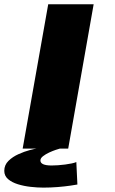

<svg xmlns="http://www.w3.org/2000/svg" viewBox="-45 -695 537 898"><path d="M61 0 180.5 -675H393L274 0ZM158 182.5Q130.5 182.5 98.8 179Q67 175.5 38.8 166.8Q10.5 158 -7.2 142.8Q-25 127.5 -25 104Q-25 76.5 -5.2 57.2Q14.5 38 42 25.8Q69.5 13.5 93.5 7.2Q117.5 1 125.5 0H235Q230.5 1 216.2 5.8Q202 10.5 185.2 18.2Q168.5 26 156.2 35.5Q144 45 144 55.5Q144 79 196.5 79Q224.5 79 259.8 74.5Q295 70 312 63L317 168Q310 169.5 284.5 173.2Q259 177 225 179.8Q191 182.5 158 182.5Z"/></svg>

Font: Anybody UltraExpanded Regular
Style: Bold Italic
Weight: 700
Width: 9
Italic angle: -10°
Designer: Tyler Finck
Foundry: Etcetera Type Company
Version: Version 1.010; ttfautohint (v1.8.3) -l 8 -r 50 -G 200 -x 14 